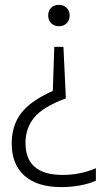

<svg xmlns="http://www.w3.org/2000/svg" viewBox="-20 -567 430 787"><path d="M221.5 -547Q240.5 -547 253 -535Q265.5 -523 265.5 -504Q265.5 -484 253.2 -471.8Q241 -459.5 221.5 -459.5Q202 -459.5 189.8 -471.8Q177.5 -484 177.5 -504Q177.5 -523 189.5 -535Q201.5 -547 221.5 -547ZM240 -375 250 -164Q156.5 -129 120.5 -85.5Q84.5 -42 84.5 19Q84.5 150 236.5 150Q309.5 150 373 122.5V173.5Q346.5 186 308 193Q269.5 200 232.5 200Q132.5 200 80.2 153.2Q28 106.5 28 21.5Q28 -51.5 65.8 -102Q103.5 -152.5 196.5 -194.5L202.5 -375Z"/></svg>

Font: Encode Sans Cnd Lt
Style: Regular
Weight: 300
Width: 3
Designer: Multiple Designers
Foundry: Impallari Type
Version: Version 3.002; ttfautohint (v1.8.3) -l 8 -r 50 -G 200 -x 14 